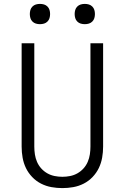

<svg xmlns="http://www.w3.org/2000/svg" viewBox="-20 -957 640 985"><path d="M300 8Q272 8 244 3Q216 -2 190.5 -15Q165 -28 145 -49Q125 -70 113 -95Q101 -120 96 -148Q91 -176 91 -205V-735H156V-205Q156 -185 159 -165Q162 -145 170 -126.5Q178 -108 191.5 -93Q205 -78 222.5 -68Q240 -58 260 -54Q280 -50 300 -50Q320 -50 340 -54Q360 -58 377.5 -68Q395 -78 408.5 -93Q422 -108 430 -126.5Q438 -145 441 -165Q444 -185 444 -205V-735H509V-205Q509 -176 504 -148Q499 -120 487 -95Q475 -70 455 -49Q435 -28 409.5 -15Q384 -2 356 3Q328 8 300 8ZM415 -833Q404 -833 394 -836Q384 -839 376.5 -846.5Q369 -854 366 -864Q363 -874 363 -885Q363 -896 366 -906Q369 -916 376.5 -923.5Q384 -931 394 -934Q404 -937 415 -937Q426 -937 436 -934Q446 -931 453.5 -923.5Q461 -916 464 -906Q467 -896 467 -885Q467 -874 464 -864Q461 -854 453.5 -846.5Q446 -839 436 -836Q426 -833 415 -833ZM185 -833Q174 -833 164 -836Q154 -839 146.5 -846.5Q139 -854 136 -864Q133 -874 133 -885Q133 -896 136 -906Q139 -916 146.5 -923.5Q154 -931 164 -934Q174 -937 185 -937Q196 -937 206 -934Q216 -931 223.5 -923.5Q231 -916 234 -906Q237 -896 237 -885Q237 -874 234 -864Q231 -854 223.5 -846.5Q216 -839 206 -836Q196 -833 185 -833Z"/></svg>

Font: Iosevka Aile Light
Style: Regular
Weight: 300
Designer: Belleve Invis
Foundry: Belleve Invis
Version: Version 27.3.5; ttfautohint (v1.8.4)